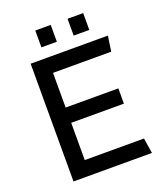

<svg xmlns="http://www.w3.org/2000/svg" viewBox="-153 -949 899 1051"><g transform="rotate(-20 296.5 -424.0)"><path d="M268 -750H178V-848H268ZM457 -750H366V-848H457ZM529 -597H190V-395H497V-306H190V-89H535L549 0H92V-686H542Z"/></g></svg>

Font: Chivo
Style: Regular
Weight: 400
Designer: Hector Gatti
Foundry: Omnibus-Type
Version: Version 1.003